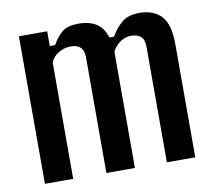

<svg xmlns="http://www.w3.org/2000/svg" viewBox="-71 -688 853 769"><g transform="rotate(-10 356.0 -304.0)"><path d="M51.5 0V-600H166.5V-540H188Q207 -573 229 -590.8Q251 -608.5 295.5 -608.5Q338 -608.5 366.5 -590.8Q395 -573 407.5 -532.5H426.5Q445.5 -566 471.5 -587.2Q497.5 -608.5 542 -608.5Q600.5 -608.5 631.8 -574.5Q663 -540.5 663 -461V0H547.5V-470.5Q547.5 -499 533.5 -511.5Q519.5 -524 494 -524Q469.5 -524 449.2 -509.8Q429 -495.5 417.5 -472.5V0H301.5V-470.5Q301.5 -498.5 288.2 -511.2Q275 -524 248.5 -524Q222.5 -524 199.5 -510.5Q176.5 -497 166.5 -473.5V0Z"/></g></svg>

Font: Big Shoulders Text Thin
Style: Bold
Weight: 700
Version: Version 2.002